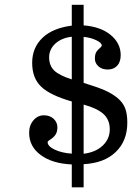

<svg xmlns="http://www.w3.org/2000/svg" viewBox="-20 -677 555 807"><path d="M384.3 -457.5Q389.6 -466.8 404.3 -479.5Q407.7 -483.4 407.7 -485.8Q407.7 -497.1 384.8 -507.8Q361.8 -519 331.5 -522V-328.6Q387.7 -311.5 419.4 -297.9Q451.7 -283.7 474.6 -264.6Q497.6 -245.1 506.3 -221.2Q515.1 -197.8 515.1 -161.6Q515.1 -84 465.8 -37.6Q441.9 -14.6 408.7 -2Q374.5 10.7 331.5 13.2V107.9V109.4V110.4H330.6H329.1H284.7H283.2H281.7V109.4V107.9V14.2Q199.7 10.3 151.9 -24.9Q102.5 -60.5 102.5 -119.1Q102.5 -150.4 120.6 -171.4Q138.7 -192.4 164.1 -192.4Q189.9 -192.4 205.6 -177.5Q221.2 -162.6 221.2 -142.1Q221.2 -122.1 212.9 -110.4Q205.1 -99.1 191.9 -90.8Q180.2 -84 180.2 -79.6Q180.2 -62.5 209.5 -48.3Q238.8 -34.2 281.7 -31.2V-250.5Q191.4 -276.4 153.8 -312Q115.2 -348.1 115.2 -412.6Q115.2 -477.1 159.2 -518.6Q202.1 -559.1 281.7 -569.3V-654.3V-655.3V-656.7H283.2H284.7H329.1H330.6H331.5V-655.3V-654.3V-570.3Q401.9 -564.9 443.8 -531.2Q487.3 -496.1 487.3 -445.3Q487.3 -417 472.7 -400.9Q457.5 -384.8 433.1 -384.8Q408.7 -384.8 394 -397.9Q378.9 -411.6 378.9 -430.2Q378.9 -448.2 384.3 -457.5ZM208 -380.4Q229.5 -359.9 281.7 -343.3V-522.5Q240.2 -518.1 213.4 -494.6Q186.5 -470.2 186.5 -435.8Q186.5 -401.4 208 -380.4ZM331.5 -237.3V-30.8Q380.9 -36.6 411.1 -64.5Q441.4 -92.8 441.4 -133.3Q441.4 -173.8 414.6 -198.2Q387.7 -222.2 331.5 -237.3Z"/></svg>

Font: RIT Rachana
Style: Bold
Weight: 700
Designer: Hussain KH
Version: 1.5.2